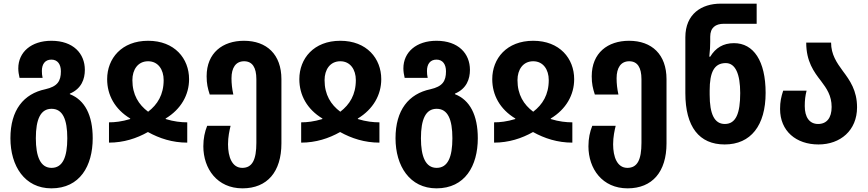

<svg xmlns="http://www.w3.org/2000/svg" viewBox="-20 -780 4749 1050"><path d="M261 250C417 250 487 127 487 -24C487 -150 444 -233 362 -265V-268C426 -295 444 -348 444 -398C444 -487 381 -557 261 -557C151 -557 80 -495 80 -406C80 -388 83 -372 87 -354H213C210 -367 209 -379 209 -392C209 -430 227 -454 261 -454C296 -454 313 -427 313 -390C313 -336 294 -307 228 -292C109 -267 37 -178 37 -24C37 128 115 250 261 250ZM262 138C202 138 176 78 176 -24C176 -128 202 -185 262 -185C323 -185 348 -127 348 -24C348 79 323 138 262 138Z M576 0C656 0 727 -23 789 -58C852 -23 923 0 1004 0V-111C971 -111 931 -115 886 -129V-132C970 -183 1014 -261 1014 -347C1014 -460 935 -557 790 -557C645 -557 566 -460 566 -347C566 -260 608 -183 692 -132V-129C646 -115 608 -111 576 -111ZM790 -169C738 -208 704 -262 704 -342C704 -399 734 -445 790 -445C845 -445 875 -399 875 -342C875 -262 841 -208 790 -169Z M1306 250C1442 250 1519 159 1519 4V-347C1519 -482 1439 -557 1314 -557C1198 -557 1110 -491 1110 -363C1110 -322 1116 -297 1127 -263H1256C1249 -295 1246 -323 1246 -352C1246 -409 1269 -445 1315 -445C1360 -445 1382 -411 1382 -347V1C1382 93 1360 138 1305 138C1249 138 1227 78 1227 9C1227 -32 1235 -67 1241 -92H1113C1100 -60 1092 -23 1092 20C1092 143 1168 250 1306 250Z M1627 0C1707 0 1778 -23 1840 -58C1903 -23 1974 0 2055 0V-111C2022 -111 1982 -115 1937 -129V-132C2021 -183 2065 -261 2065 -347C2065 -460 1986 -557 1841 -557C1696 -557 1617 -460 1617 -347C1617 -260 1659 -183 1743 -132V-129C1697 -115 1659 -111 1627 -111ZM1841 -169C1789 -208 1755 -262 1755 -342C1755 -399 1785 -445 1841 -445C1896 -445 1926 -399 1926 -342C1926 -262 1892 -208 1841 -169Z M2367 250C2523 250 2593 127 2593 -24C2593 -150 2550 -233 2468 -265V-268C2532 -295 2550 -348 2550 -398C2550 -487 2487 -557 2367 -557C2257 -557 2186 -495 2186 -406C2186 -388 2189 -372 2193 -354H2319C2316 -367 2315 -379 2315 -392C2315 -430 2333 -454 2367 -454C2402 -454 2419 -427 2419 -390C2419 -336 2400 -307 2334 -292C2215 -267 2143 -178 2143 -24C2143 128 2221 250 2367 250ZM2368 138C2308 138 2282 78 2282 -24C2282 -128 2308 -185 2368 -185C2429 -185 2454 -127 2454 -24C2454 79 2429 138 2368 138Z M2682 0C2762 0 2833 -23 2895 -58C2958 -23 3029 0 3110 0V-111C3077 -111 3037 -115 2992 -129V-132C3076 -183 3120 -261 3120 -347C3120 -460 3041 -557 2896 -557C2751 -557 2672 -460 2672 -347C2672 -260 2714 -183 2798 -132V-129C2752 -115 2714 -111 2682 -111ZM2896 -169C2844 -208 2810 -262 2810 -342C2810 -399 2840 -445 2896 -445C2951 -445 2981 -399 2981 -342C2981 -262 2947 -208 2896 -169Z M3412 250C3548 250 3625 159 3625 4V-347C3625 -482 3545 -557 3420 -557C3304 -557 3216 -491 3216 -363C3216 -322 3222 -297 3233 -263H3362C3355 -295 3352 -323 3352 -352C3352 -409 3375 -445 3421 -445C3466 -445 3488 -411 3488 -347V1C3488 93 3466 138 3411 138C3355 138 3333 78 3333 9C3333 -32 3341 -67 3347 -92H3219C3206 -60 3198 -23 3198 20C3198 143 3274 250 3412 250Z M3943 10C4086 10 4167 -94 4167 -272C4167 -447 4101 -544 3994 -544C3935 -544 3893 -518 3864 -470H3859C3863 -505 3864 -531 3864 -552V-579C3864 -629 3893 -650 3939 -650H4118V-760H3921C3817 -760 3728 -704 3728 -576V-271C3728 -86 3804 10 3943 10ZM3944 -102C3887 -102 3861 -156 3861 -262V-285C3861 -384 3885 -435 3949 -435C4002 -435 4028 -375 4028 -271C4028 -161 4005 -102 3944 -102Z M4456 10C4576 10 4667 -67 4667 -193C4667 -285 4628 -340 4589 -392C4556 -437 4525 -482 4525 -547H4389C4389 -444 4431 -387 4470 -337C4501 -296 4528 -257 4528 -195C4528 -135 4501 -102 4454 -102C4406 -102 4381 -140 4381 -200C4381 -232 4384 -257 4391 -284H4263C4252 -250 4246 -224 4246 -184C4246 -63 4334 10 4456 10Z"/></svg>

Font: Noto Sans Georgian Condensed Bold
Style: Regular
Weight: 700
Width: 3
Designer: Monotype Design Team, Akaki Razmadze
Foundry: Google LLC
Version: Version 2.005